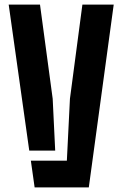

<svg xmlns="http://www.w3.org/2000/svg" viewBox="-20 -820 536 840"><path d="M18 -800H155L210.5 -388L221.5 -161H108ZM115 -117H272.5L286 -388L340.5 -800H477.5L368.5 0H131.5Z"/></svg>

Font: Big Shoulders Stencil Text Thin ExtraBold
Style: Regular
Weight: 800
Version: Version 2.001